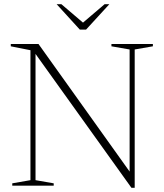

<svg xmlns="http://www.w3.org/2000/svg" viewBox="-20 -878 774 908"><path d="M124 -26V-640.5L31 -659V-670H162L593 -66.5V-644L507 -659V-670H703V-659L617 -644V10H601.5L148 -623V-26L234 -11V0H38V-11ZM497 -858 387 -738H357.5L248 -858H270.5L372.5 -771L474.5 -858Z"/></svg>

Font: Newsreader 16pt ExtraLight
Style: Regular
Weight: 275
Designer: Hugues Gentile
Foundry: Production Type
Version: Version 1.003; ttfautohint (v1.8.3)